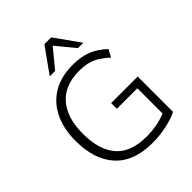

<svg xmlns="http://www.w3.org/2000/svg" viewBox="-256 -1083 1238 1238"><g transform="rotate(-45 363.5 -464.0)"><path d="M409 8Q238 8 151.5 -87Q65 -182 65 -353Q65 -464 105 -545Q145 -626 219.5 -669.5Q294 -713 399 -713Q476 -713 532.5 -689.5Q589 -666 634 -621L607 -571Q574 -601 543.5 -620Q513 -639 478.5 -647.5Q444 -656 399 -656Q269 -656 200 -576.5Q131 -497 131 -352Q131 -204 199 -126Q267 -48 410 -48Q506 -48 587 -81V-311H400V-363H642V-41Q602 -20 537.5 -6Q473 8 409 8ZM242 -765 364 -936H426L548 -765H499L395 -891L291 -765Z"/></g></svg>

Font: Mulish Light
Style: Regular
Weight: 300
Designer: Vernon Adams
Foundry: Vernon Adams
Version: Version 3.603; ttfautohint (v1.8.3)